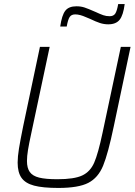

<svg xmlns="http://www.w3.org/2000/svg" viewBox="-20 -919 664 947"><path d="M67 -117Q67 -146 73.5 -186Q80 -226 94 -295L177 -688H225L135 -265Q123 -210 118 -179Q113 -148 113 -125Q113 -90 127 -70.5Q141 -51 173 -43Q205 -35 263 -35Q346 -35 385.5 -53.5Q425 -72 444.5 -116.5Q464 -161 486 -265L576 -688H624L541 -295Q513 -161 488.5 -101.5Q464 -42 415.5 -17Q367 8 268 8Q191 8 148 -3.5Q105 -15 86 -42Q67 -69 67 -117ZM357 -888Q379 -888 397 -882Q415 -876 449 -861Q475 -849 489.5 -844Q504 -839 521 -839Q540 -839 548.5 -852Q557 -865 563 -899H595Q588 -844 570 -821.5Q552 -799 514 -799Q493 -799 473 -805.5Q453 -812 424 -826Q418 -828 403.5 -834.5Q389 -841 376 -844.5Q363 -848 351 -848Q332 -848 323.5 -835Q315 -822 309 -788H277Q285 -844 302 -866Q319 -888 357 -888Z"/></svg>

Font: Saira Semi Condensed ExtraLight
Style: Italic
Weight: 200
Width: 4
Italic angle: -12°
Designer: Hector Gatti with collaboration of the Omnibus-Type team
Foundry: Omnibus-Type
Version: Version 1.001; ttfautohint (v1.8)